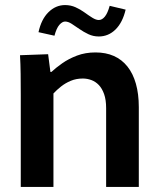

<svg xmlns="http://www.w3.org/2000/svg" viewBox="-20 -738 630 758"><path d="M62 -362Q62 -407 61.5 -446Q61 -485 59 -520L170 -524L179 -454H183Q200 -470 225.5 -488Q251 -506 284 -518.5Q317 -531 357 -531Q398 -531 429.5 -517Q461 -503 483 -475.5Q505 -448 516.5 -407.5Q528 -367 528 -315V0H399V-311Q399 -344 391 -366.5Q383 -389 370 -402.5Q357 -416 340.5 -422Q324 -428 307 -428Q281 -428 259.5 -419Q238 -410 221 -396.5Q204 -383 191 -369V0H62ZM413 -715 476 -700Q464 -649 436 -621.5Q408 -594 370 -594Q348 -594 329 -603Q310 -612 293.5 -623.5Q277 -635 263 -644Q249 -653 237 -653Q226 -653 214.5 -640Q203 -627 195 -597L132 -611Q143 -662 171.5 -690Q200 -718 237 -718Q259 -718 278 -709.5Q297 -701 313.5 -689Q330 -677 344.5 -668Q359 -659 370 -659Q383 -659 394 -672.5Q405 -686 413 -715Z"/></svg>

Font: Murecho Thin Medium
Style: Regular
Weight: 500
Version: Version 1.010